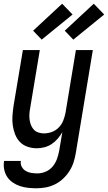

<svg xmlns="http://www.w3.org/2000/svg" viewBox="-31 -789 580 1032"><path d="M165 223Q142 223 119.5 220.5Q97 218 76 211Q55 204 37 191.5Q19 179 7.5 161.5Q-4 144 -8.5 121.5Q-13 99 -9 76H81Q78 93 86 107.5Q94 122 107.5 130Q121 138 137.5 140.5Q154 143 171 143Q193 143 215 133.5Q237 124 252 106Q267 88 275 66Q283 44 287 22L304 -79Q294 -61 279.5 -44Q265 -27 247 -15Q229 -3 208 2.5Q187 8 167 8Q141 8 116.5 -0.5Q92 -9 75.5 -26.5Q59 -44 50 -67.5Q41 -91 37.5 -116Q34 -141 36 -167.5Q38 -194 42 -221L92 -520H183L131 -207Q128 -192 127 -176.5Q126 -161 128 -146Q130 -131 135.5 -117Q141 -103 150.5 -92.5Q160 -82 175 -77Q190 -72 205 -72Q226 -72 247 -79.5Q268 -87 284 -103Q300 -119 308.5 -140Q317 -161 321 -182L377 -520H468L376 36Q372 60 364 84.5Q356 109 341.5 131.5Q327 154 307 172.5Q287 191 263 202.5Q239 214 214 218.5Q189 223 165 223ZM363 -576 317 -624 473 -769 529 -711ZM193 -576 147 -624 303 -769 359 -711Z"/></svg>

Font: Iosevka Term Curly Medium
Style: Italic
Weight: 500
Italic angle: -9°
Designer: Belleve Invis
Foundry: Belleve Invis
Version: Version 32.3.0